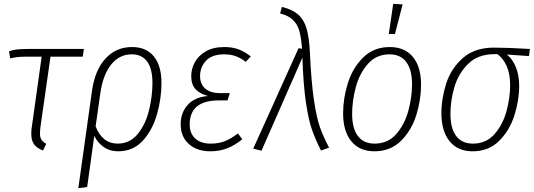

<svg xmlns="http://www.w3.org/2000/svg" viewBox="-20 -777 2783 1000"><path d="M190 -111Q188 -89 188 -83Q188 -62 195.5 -50Q203 -38 221 -28L204 7Q171 -6 157 -26Q143 -46 143 -79Q143 -99 145 -111L197 -482H123Q92 -482 73.5 -480Q55 -478 33 -473L27 -510Q46 -517 69 -519.5Q92 -522 129 -522H417L411 -482H243Z M821 -345Q821 -265 798 -183Q775 -101 724.5 -45Q674 11 595 11Q552 11 520.5 -11Q489 -33 471 -69L434 197L388 203L459 -303Q474 -411 529 -471.5Q584 -532 668 -532Q742 -532 781.5 -483Q821 -434 821 -345ZM774 -345Q774 -419 746.5 -456.5Q719 -494 666 -494Q602 -494 559.5 -441.5Q517 -389 503 -294L478 -119Q513 -29 593 -29Q657 -29 698 -80Q739 -131 756.5 -204Q774 -277 774 -345Z M921 -130Q921 -189 957 -230Q993 -271 1063 -277Q1022 -288 999 -312Q976 -336 976 -381Q976 -418 994.5 -452.5Q1013 -487 1052 -509.5Q1091 -532 1148 -532Q1192 -532 1225 -519Q1258 -506 1286 -483L1260 -455Q1235 -474 1209 -484Q1183 -494 1148 -494Q1084 -494 1053 -460.5Q1022 -427 1022 -381Q1022 -340 1048.5 -316Q1075 -292 1127 -292H1177L1165 -254H1120Q968 -254 968 -129Q968 -82 997 -55.5Q1026 -29 1077 -29Q1120 -29 1152 -42Q1184 -55 1219 -82L1242 -52Q1206 -22 1165.5 -5.5Q1125 11 1075 11Q1006 11 963.5 -27Q921 -65 921 -130Z M1594 -505Q1601 -350 1615 -256.5Q1629 -163 1646.5 -114Q1664 -65 1694 -8L1652 7Q1623 -50 1605 -101Q1587 -152 1573.5 -242Q1560 -332 1555 -477L1342 8L1299 -3L1535 -526L1553 -523Q1549 -581 1539 -616Q1529 -651 1505.5 -673.5Q1482 -696 1439 -707L1448 -741Q1503 -728 1533.5 -700.5Q1564 -673 1577 -627.5Q1590 -582 1594 -505Z M1767 -187Q1767 -265 1792 -344.5Q1817 -424 1872 -478Q1927 -532 2010 -532Q2088 -532 2130.5 -480.5Q2173 -429 2173 -336Q2173 -258 2148.5 -178.5Q2124 -99 2069 -44Q2014 11 1930 11Q1852 11 1809.5 -41.5Q1767 -94 1767 -187ZM2126 -338Q2126 -414 2096 -454Q2066 -494 2009 -494Q1940 -494 1896 -444Q1852 -394 1833 -322.5Q1814 -251 1814 -184Q1814 -108 1844 -68.5Q1874 -29 1931 -29Q2000 -29 2043.5 -78.5Q2087 -128 2106.5 -199Q2126 -270 2126 -338ZM2028 -757 2077 -754 2037 -600H2005Z M2279 -187Q2279 -264 2304 -342Q2329 -420 2390.5 -474.5Q2452 -529 2553 -529Q2623 -529 2740 -522L2735 -485L2620 -493Q2650 -469 2667 -427Q2684 -385 2684 -330Q2684 -254 2659 -175.5Q2634 -97 2579.5 -43Q2525 11 2442 11Q2364 11 2321.5 -41.5Q2279 -94 2279 -187ZM2637 -333Q2637 -391 2619.5 -431.5Q2602 -472 2571 -495H2556Q2470 -495 2419 -445Q2368 -395 2347 -324.5Q2326 -254 2326 -184Q2326 -108 2356 -68.5Q2386 -29 2443 -29Q2512 -29 2555.5 -78.5Q2599 -128 2618 -198Q2637 -268 2637 -333Z"/></svg>

Font: Fira Sans Condensed ExtraLight
Style: Italic
Weight: 275
Width: 3
Italic angle: -8°
Designer: Carrois Corporate & Edenspiekermann AG
Foundry: Carrois Corporate GbR & Edenspiekermann AG
Version: Version 4.203